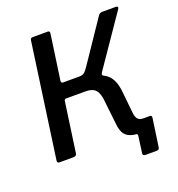

<svg xmlns="http://www.w3.org/2000/svg" viewBox="-153 -867 1041 1123"><g transform="rotate(-20 368.0 -305.5)"><path d="M561 131Q542 131 545 114L559 12Q560 6 557 2Q554 -2 547 -3L588 -74H662Q675 -74 673 -59L648 115Q647 123 643 127Q639 131 630 131ZM75 0Q65 0 62 -4Q59 -8 60 -16L160 -727Q162 -742 175 -742H270Q283 -742 281 -727L241 -446Q240 -432 252 -432H371L409 -404Q481 -403 517 -369Q553 -335 560 -261L574 -124Q577 -98 588 -86Q599 -74 621 -74Q632 -74 632 -63L626 -12Q624 0 612 0H570Q516 0 489.5 -23.5Q463 -47 459 -106L444 -241Q440 -293 421 -315.5Q402 -338 359 -338H236Q227 -338 225 -328L181 -17Q179 0 159 0ZM346 -378 354 -432Q376 -432 388 -444Q400 -456 413 -476L584 -729Q593 -742 611 -742H693Q702 -742 704.5 -737Q707 -732 702 -725L486 -410Q482 -404 481.5 -398Q481 -392 489 -388Z"/></g></svg>

Font: Libre Franklin Medium
Style: Italic
Weight: 500
Italic angle: -8°
Designer: Pablo Impallari, Rodrigo Fuenzalida, Nhung Nguyen
Foundry: Impallari Type
Version: Version 3.000